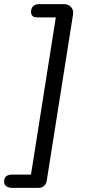

<svg xmlns="http://www.w3.org/2000/svg" viewBox="-81 -725 417 925"><path d="M-20.7 180Q-40.2 180 -50.7 172.2Q-61.3 164.4 -61.3 150.3Q-61.3 131.8 -50.8 124Q-40.3 116.2 -22.8 116.2H68.3L187.9 -641.2H98.7Q81.1 -641.2 74.8 -649Q68.5 -656.9 68.5 -668.1Q68.5 -684.5 78.2 -694.8Q87.9 -705 107 -705H228.4Q249.4 -705 261.8 -690.4Q274.2 -675.7 270.8 -654.8L144 146.8Q142.1 161 131.3 170.5Q120.6 180 105.5 180Z"/></svg>

Font: Nunito ExtraLight
Style: Italic
Weight: 200
Italic angle: -9°
Designer: Vernon Adams
Foundry: Vernon Adams
Version: Version 3.602